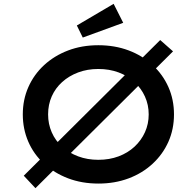

<svg xmlns="http://www.w3.org/2000/svg" viewBox="-20 -948 1025 1002"><path d="M165 34 104 -31 816 -739 883 -680ZM494 10Q407 10 335 -17.5Q263 -45 209.5 -94Q156 -143 127.5 -209Q99 -275 99 -351Q99 -428 128 -493.5Q157 -559 210 -608Q263 -657 335 -684.5Q407 -712 493 -712Q579 -712 651 -685Q723 -658 776.5 -608.5Q830 -559 859 -493.5Q888 -428 888 -351Q888 -274 859 -208.5Q830 -143 776.5 -93.5Q723 -44 651 -17Q579 10 494 10ZM493 -114Q551 -114 599 -132Q647 -150 682 -182.5Q717 -215 736.5 -258Q756 -301 756 -351Q756 -401 736.5 -444Q717 -487 682 -519.5Q647 -552 599 -570Q551 -588 493 -588Q436 -588 388 -570Q340 -552 304.5 -520Q269 -488 250 -445Q231 -402 231 -351Q231 -301 250 -257.5Q269 -214 304.5 -182Q340 -150 388 -132Q436 -114 493 -114ZM412 -752 381 -815 573 -928 623 -829Z"/></svg>

Font: Lexend Giga Medium
Style: Regular
Weight: 500
Designer: Bonnie Shaver-Troup, Thomas Jockin
Foundry: Lexend
Version: Version 1.007